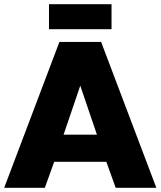

<svg xmlns="http://www.w3.org/2000/svg" viewBox="-30 -901 770 921"><path d="M0 0ZM185 0H-10L255 -700H455L720 0H525L480 -125H230ZM275 -255H435L355 -490ZM205 -881H505V-761H205Z"/></svg>

Font: Russo One
Style: Regular
Weight: 400
Designer: Jovanny lemonad
Foundry: Jovanny Lemonad
Version: Version 1.001